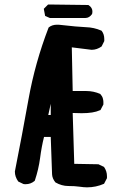

<svg xmlns="http://www.w3.org/2000/svg" viewBox="-20 -805 540 837"><path d="M330.1 -408.2H356.4Q387.7 -408.2 417 -395.5Q425.8 -385.7 428.2 -376.5Q430.7 -367.2 430.7 -361.3Q430.7 -355.5 430.7 -349.6L418 -325.2L415 -324.2Q387.7 -311.5 335.9 -311.5Q318.4 -311.5 296.9 -312.5L303.7 -90.8L409.2 -88.9L433.6 -77.1Q446.3 -58.6 446.3 -37.1Q446.3 -34.2 446.3 -28.3L433.6 -3.9Q398.4 11.7 359.4 11.7Q345.7 11.7 326.2 8.8Q306.6 5.9 277.8 5.9Q249 5.9 221.7 -9.8Q208 -26.4 207 -44.9L201.2 -208H171.9Q161.1 -165 154.8 -116.2Q148.4 -67.4 131.8 -17.6L129.9 -15.6Q113.3 -2 91.8 -2Q84 -2 82 -2.9L59.6 -13.7Q44.9 -34.2 44.9 -56.6V-57.6Q76.2 -215.8 104.5 -373.5Q132.8 -531.2 191.4 -683.6L192.4 -685.5Q207 -697.3 228.5 -697.3Q232.4 -697.3 235.4 -697.3Q322.3 -687.5 354.5 -686.5Q389.6 -685.5 420.9 -671.9L422.9 -670.9Q434.6 -656.2 434.6 -634.8Q434.6 -631.8 434.6 -626L422.9 -602.5Q402.3 -587.9 379.9 -587.9H378.9L293 -598.6L296.9 -408.2Q313.5 -408.2 330.1 -408.2ZM201.2 -303.7V-352.5L190.4 -303.7ZM193.4 -785.2H209L365.2 -783.2Q371.1 -779.3 373 -777.3Q382.8 -767.6 382.8 -754.9Q382.8 -746.1 380.9 -743.2Q369.1 -726.6 352.5 -726.6H197.3L176.8 -735.4L170.9 -766.6L189.5 -785.2Z"/></svg>

Font: JasonHandwriting2
Style: SemiBold
Weight: 600
Version: Version 1.04.7